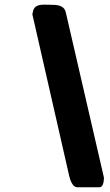

<svg xmlns="http://www.w3.org/2000/svg" viewBox="-20 -727 461 807"><path d="M118 -676 116 -667 271 13C274 26 284 60 304 60H398C412 60 415 41 416 33C416 30 417 21 417 20L257 -673C250 -707 218 -707 188 -707C160 -707 124 -713 118 -676Z"/></svg>

Font: Asimov Print
Style: CIt
Weight: 500
Designer: Google
Version: Version 2.000980: 2014